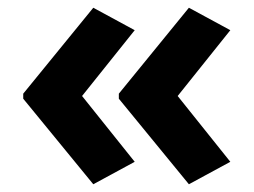

<svg xmlns="http://www.w3.org/2000/svg" viewBox="-20 -522 655 496"><path d="M40 -280V-267L221 -46L328 -104L192 -274L328 -444L221 -502ZM287 -280V-267L468 -46L575 -104L439 -274L575 -444L468 -502Z"/></svg>

Font: Noto Sans Arabic UI
Style: Bold
Weight: 700
Designer: Monotype Design Team, Nadine Chahine and Nizar Qandah
Foundry: Monotype Imaging Inc.
Version: Version 2.010